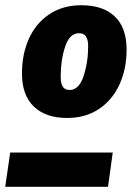

<svg xmlns="http://www.w3.org/2000/svg" viewBox="-30 -714 504 734"><path d="M454 -524Q454 -451 427 -391.5Q400 -332 348.5 -297.5Q297 -263 227 -263Q145 -263 99.5 -306.5Q54 -350 54 -433Q54 -507 80.5 -566Q107 -625 158.5 -659.5Q210 -694 281 -694Q364 -694 409 -651Q454 -608 454 -524ZM202 -421Q202 -394 210.5 -382Q219 -370 236 -370Q272 -370 289.5 -423Q307 -476 307 -537Q307 -563 298.5 -575Q290 -587 272 -587Q236 -587 219 -535.5Q202 -484 202 -421ZM9 -131H401L383 0H-10Z"/></svg>

Font: Fira Sans Condensed ExtraBold
Style: Italic
Weight: 800
Width: 3
Italic angle: -8°
Designer: bBox Type GmbH & Carrois Corporate GbR & Edenspiekermann AG
Foundry: bBox Type GmbH & Carrois Corporate GbR & Edenspiekermann AG
Version: Version 4.301